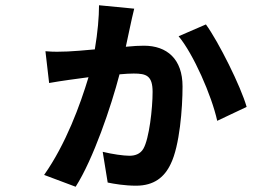

<svg xmlns="http://www.w3.org/2000/svg" viewBox="-20 -650 1040 731"><path d="M357 -630C357 -585 352 -527 341 -462C298 -458 261 -455 238 -454C210 -453 185 -452 153 -455L167 -334C218 -343 266 -349 317 -356C285 -250 231 -102 148 16L268 61C335 -44 403 -244 435 -367C457 -369 475 -370 489 -370C537 -370 561 -362 561 -300C561 -237 548 -122 526 -84C514 -63 493 -57 473 -57C450 -57 408 -63 371 -72L390 45C414 50 455 57 498 57C566 57 606 25 630 -26C664 -95 675 -238 675 -321C675 -425 616 -476 528 -476C512 -476 487 -475 459 -472C470 -521 479 -569 491 -617ZM660 -512C716 -445 786 -286 807 -190L919 -243C897 -321 812 -491 764 -557Z"/></svg>

Font: Spoqa Han Sans Neo Bold
Style: Bold
Weight: 700
Designer: [Spoqa Han Sans Neo] Dong-huui Kim  Younghwa Kang  Yujin Lee  [Noto Sans] Ryoko NISHIZUKA  (kana & ideographs); Paul D. 
Foundry: Spoqa (http://www.spoqa-han-sans.com)
Version: Version 1.000